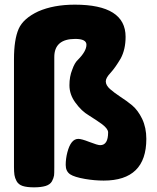

<svg xmlns="http://www.w3.org/2000/svg" viewBox="-20 -772 673 824"><path d="M498 -521Q519 -560 519 -614Q519 -752 301 -752Q210 -752 144 -723Q80 -693 60 -648Q40 -602 40 -518V-55Q40 -35 42 -21Q44 -8 51 5Q59 20 77 26Q95 32 126 32Q156 32 176 26Q195 20 203 6Q210 -7 212 -19Q213 -26 213 -53V-527Q213 -605 303 -605Q351 -605 351 -580Q351 -552 314 -515Q300 -502 290 -473Q278 -444 278 -406Q278 -366 304 -331Q330 -295 361 -277Q399 -253 418 -239Q444 -219 444 -204Q444 -149 410 -149Q399 -149 363 -163Q330 -176 316 -176Q284 -176 269 -118Q262 -91 262 -64Q262 -37 281 -24Q299 -12 345 -4Q386 3 425 3Q608 3 608 -176Q608 -224 590 -262Q572 -299 547 -320Q524 -339 496 -357Q469 -375 452 -390Q434 -406 434 -423Q434 -438 455 -460Q475 -482 498 -521Z"/></svg>

Font: FredokaOneMacrons
Style: Regular
Weight: 500
Designer: ""
Foundry: ""
Version: ""